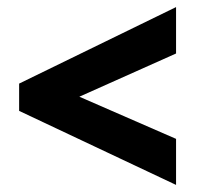

<svg xmlns="http://www.w3.org/2000/svg" viewBox="-20 -631 555 542"><path d="M477 -109V-239L204 -358L477 -480V-611L34 -395V-318Z"/></svg>

Font: Noto Sans Khmer UI Condensed ExtraBold
Style: Regular
Weight: 800
Width: 3
Designer: Danh Hong and the Monotype Design Team
Foundry: Monotype Imaging Inc.
Version: Version 2.002